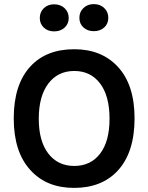

<svg xmlns="http://www.w3.org/2000/svg" viewBox="-20 -902 723 936"><path d="M342 -662Q475 -662 554 -577Q636 -489 636 -325Q636 -159 554 -70Q476 14 341 14Q207 14 129 -72Q47 -160 47 -325Q47 -491 129 -579Q206 -662 342 -662ZM514 -323Q514 -434 468 -495Q422 -556 342 -556Q262 -556 215.5 -494.5Q169 -433 169 -323Q169 -214 215.5 -153.5Q262 -93 342 -93Q422 -93 468 -153Q514 -213 514 -323ZM315 -814Q315 -786 295 -767.5Q275 -749 244 -749Q213 -749 193.5 -767.5Q174 -786 174 -814Q174 -843 193.5 -862Q213 -881 244 -881Q275 -881 295 -862Q315 -843 315 -814ZM437 -882Q468 -882 488 -863Q508 -844 508 -815Q508 -786 488 -768Q468 -750 437 -750Q407 -750 387 -768Q367 -786 367 -815Q367 -844 387 -863Q407 -882 437 -882Z"/></svg>

Font: Karla Neue
Style: Bold
Weight: 700
Designer: Jonathan Pinhorn
Foundry: PYRS Fontlab Ltd. / Made with FontLab
Version: Version 1.000;PS 001.001;hotconv 1.0.56